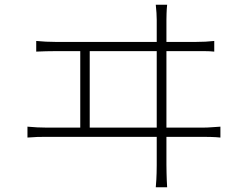

<svg xmlns="http://www.w3.org/2000/svg" viewBox="-20 -771 1040 811"><path d="M686 -751Q684 -732 683.5 -713.5Q683 -695 683 -687Q683 -682 683 -648Q683 -614 683 -561Q683 -508 683 -446.5Q683 -385 683 -322.5Q683 -260 683 -206.5Q683 -153 683 -118Q683 -83 683 -75Q683 -67 683.5 -40Q684 -13 686 20H638Q641 -14 641.5 -40Q642 -66 642 -73Q642 -81 642 -116.5Q642 -152 642 -206Q642 -260 642 -322Q642 -384 642 -446.5Q642 -509 642 -561.5Q642 -614 642 -648Q642 -682 642 -687Q642 -698 641 -716Q640 -734 638 -751ZM319 -214V-570H359V-214ZM96 -236Q118 -234 137.5 -233Q157 -232 176 -232H837Q856 -232 874 -233.5Q892 -235 911 -236V-190Q892 -192 870.5 -192.5Q849 -193 837 -193H176Q157 -193 138 -192.5Q119 -192 96 -190ZM133 -598Q154 -596 174 -595Q194 -594 213 -594H810Q831 -594 848.5 -595Q866 -596 885 -598V-553Q866 -555 844.5 -555Q823 -555 810 -555H213Q194 -555 174.5 -554.5Q155 -554 133 -553Z"/></svg>

Font: Noto Sans SC ExtraLight
Style: Regular
Weight: 250
Designer: Ryoko NISHIZUKA 西塚涼子 (kana, bopomofo & ideographs); Paul D. Hunt (Latin, Greek & Cyrillic); Sandoll Communications 산돌커뮤니
Foundry: Adobe
Version: Version 2.004-H2;hotconv 1.0.118;makeotfexe 2.5.65603